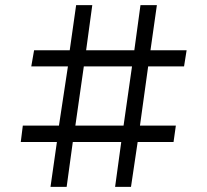

<svg xmlns="http://www.w3.org/2000/svg" viewBox="-20 -729 809 749"><path d="M202 -175H61L69 -239H210L245 -470H102L113 -533H252L277 -709H340L316 -533H504L528 -709H592L567 -533H708L698 -470H558L526 -239H666L657 -175H517L491 0H429L453 -175H264L240 0H177ZM462 -239 495 -470H307L274 -239Z"/></svg>

Font: Oakes Grotesk
Style: Regular
Weight: 400
Designer: Samuel Oakes
Foundry: Samuel Oakes
Version: Version 1.000;PS 001.000;hotconv 1.0.88;makeotf.lib2.5.64775